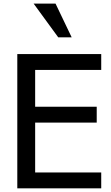

<svg xmlns="http://www.w3.org/2000/svg" viewBox="-20 -1020 601 1040"><path d="M280.8 -1000.5H162.1L295.4 -817.9H368.2ZM528.3 0V-85.9H170.4V-356H503.9V-441.9H170.4V-641.1H528.3V-727.1H73.7V0Z"/></svg>

Font: SG Kara
Style: Regular
Weight: 400
Designer: Damoon Khanjanzadeh
Version: Version 1.000